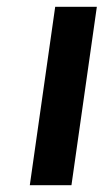

<svg xmlns="http://www.w3.org/2000/svg" viewBox="-20 -547 306 567"><path d="M68 0 143 -527H266L191 0Z"/></svg>

Font: Lexend Med
Style: Italic
Weight: 500
Italic angle: -8.13011°
Designer: Bonnie Shaver-Troup, Thomas Jockin
Foundry: Lexend
Version: Version 1.007